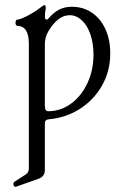

<svg xmlns="http://www.w3.org/2000/svg" viewBox="-20 -451 483 744"><path d="M31.7 261.7Q31.7 256.8 35.2 253.9L79.6 225.1Q91.8 216.8 91.8 202.1V-281.2Q91.8 -350.6 46.9 -350.6Q43.9 -350.6 42 -354.2Q40 -357.9 40 -362.8Q40 -367.7 42 -371.3Q43.9 -375 46.9 -375Q57.6 -375 85.2 -389.2Q112.8 -403.3 135.7 -420.9Q148.4 -431.2 153.3 -431.2Q155.8 -431.2 156.5 -428Q157.2 -424.8 157.2 -417.5Q153.8 -400.9 153.8 -385.7Q153.8 -380.9 155.8 -377.9Q157.7 -375 160.6 -375Q164.6 -375 168.5 -379.9Q187.5 -402.8 209 -413.8Q230.5 -424.8 258.8 -424.8Q301.8 -424.8 335.4 -402.3Q369.1 -379.9 388.2 -338.9Q407.2 -297.9 407.2 -244.1Q407.2 -174.8 374.8 -118.4Q342.3 -62 287.8 -28.1Q233.4 5.9 168.9 11.2Q153.8 12.7 153.8 25.9V208Q153.8 232.9 129.4 241.7L42 272.5Q38.1 273.9 34.9 270.3Q31.7 266.6 31.7 261.7ZM167 -20Q214.8 -20 255.1 -49.3Q295.4 -78.6 318.8 -128.9Q342.3 -179.2 342.3 -239.3Q342.3 -282.7 330.3 -317.6Q318.4 -352.5 297.1 -372.3Q275.9 -392.1 250 -392.1Q204.6 -392.1 168 -330.6Q153.8 -308.1 153.8 -279.8V-42.5Q153.8 -30.8 157 -25.4Q160.2 -20 167 -20Z"/></svg>

Font: JuniusX Light
Style: Regular
Weight: 300
Designer: Peter S. Baker
Foundry: Briery Creek Software
Version: Version 1.008